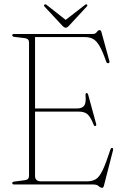

<svg xmlns="http://www.w3.org/2000/svg" viewBox="-20 -858 573 893"><path d="M37 -694Q37 -700 45.5 -700H412Q424 -700 430.2 -709Q436.5 -718 443.5 -718Q449.5 -718 452 -708L488.5 -575Q491.5 -565 483.5 -564Q476.5 -563 473.5 -572.5Q458 -617.5 444 -642.2Q430 -667 414 -676.2Q398 -685.5 375.5 -685.5H143V-353.5H338Q361 -353.5 371 -365.8Q381 -378 378 -412.5Q376.5 -423.5 382 -425Q388 -426.5 390.5 -416L427 -282.5Q429.5 -273 423.5 -272Q417.5 -270.5 415 -279.5Q400.5 -315 386.5 -327Q372.5 -339 345.5 -339H143V-40Q143 -14.5 171 -14.5H384.5Q409 -14.5 425.5 -24.5Q442 -34.5 457.2 -66Q472.5 -97.5 493.5 -162.5Q496.5 -171 501.5 -170Q508 -169 505.5 -158.5L463.5 5Q461 15.5 455 15.5Q447.5 15.5 439 7.8Q430.5 0 413.5 0H45.5Q37 0 37 -6.5Q37 -12.5 47 -13.5L96 -20Q115 -22 115 -40.5V-660Q115 -678 96 -680.5L47 -686.5Q37 -687.5 37 -694ZM302.5 -740Q292.5 -729 286 -729Q278.5 -729 268.5 -740L187.5 -827Q182 -833 187.5 -837Q191 -840 199 -833.5L285.5 -765.5L373 -833.5Q380.5 -840 384 -837Q389 -833 383 -827Z"/></svg>

Font: Fraunces 144pt S050 Thin
Style: Regular
Weight: 100
Version: Version 1.000; ttfautohint (v1.8.3)